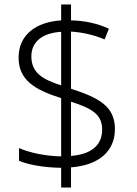

<svg xmlns="http://www.w3.org/2000/svg" viewBox="-20 -779 611 857"><path d="M253 -30V58H297V-32C416 -41 493 -100 493 -203C493 -306 419 -343 297 -383V-638C345 -635 398 -624 447 -603L466 -651C415 -674 359 -687 297 -688V-759H253V-688C141 -681 63 -624 63 -522C63 -421 136 -378 253 -341V-81C183 -82 110 -98 65 -118V-61C107 -44 174 -31 253 -30ZM253 -637V-398C171 -424 120 -454 120 -527C120 -595 172 -632 253 -637ZM297 -83V-325C391 -295 436 -268 436 -201C436 -128 384 -90 297 -83Z"/></svg>

Font: Noto Sans Gurmukhi Light
Style: Regular
Weight: 300
Designer: Jelle Bosma - Monotype Design Team
Foundry: Monotype Imaging Inc.
Version: Version 2.004